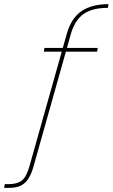

<svg xmlns="http://www.w3.org/2000/svg" viewBox="-118 -773 545 929"><path d="M-98 136 -95 118H-77Q-36 118 -13.5 101.5Q9 85 24 33L205 -609Q227 -686 277 -719.5Q327 -753 407 -753L404 -735Q328 -735 286 -705Q244 -675 225 -609L44 33Q35 65 21.5 88Q8 111 -14 123.5Q-36 136 -74 136ZM94 -523 97 -541H355L352 -523Z"/></svg>

Font: DM Sans 20pt Thin
Style: Italic
Weight: 250
Italic angle: -10°
Version: Version 4.004;gftools[0.9.30]